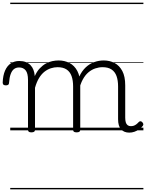

<svg xmlns="http://www.w3.org/2000/svg" viewBox="-76 -968 1085 1426"><path d="M157 15Q144 15 138 10.5Q132 6 132 -4V-374Q132 -424 114.5 -445.5Q97 -467 66 -467Q44 -467 28.5 -455.5Q13 -444 3.5 -418.5Q-6 -393 -9 -352Q-9 -343 -15 -338.5Q-21 -334 -33 -334Q-43 -334 -49.5 -338.5Q-56 -343 -56 -355Q-54 -408 -38.5 -443.5Q-23 -479 4 -497Q31 -515 67 -515Q95 -515 115.5 -507Q136 -499 150.5 -484Q165 -469 172.5 -449Q180 -429 182 -405V-402Q198 -438 219.5 -460.5Q241 -483 264.5 -496Q288 -509 312.5 -514Q337 -519 359 -519Q404 -519 440.5 -500Q477 -481 498.5 -440.5Q520 -400 520 -334V-4Q520 6 513.5 10.5Q507 15 493 15Q479 15 473 10.5Q467 6 467 -4V-326Q467 -371 455.5 -403Q444 -435 418.5 -452Q393 -469 351 -469Q327 -469 302 -461Q277 -453 254.5 -435.5Q232 -418 214 -388.5Q196 -359 184 -316V-4Q184 6 177.5 10.5Q171 15 157 15ZM884 17Q864 17 848.5 10.5Q833 4 822.5 -8Q812 -20 806.5 -38.5Q801 -57 801 -82V-326Q801 -371 789.5 -403Q778 -435 752.5 -452Q727 -469 686 -469Q659 -469 632 -460Q605 -451 581 -431Q557 -411 538.5 -377Q520 -343 509 -292H485Q492 -355 512 -398Q532 -441 561 -468Q590 -495 624.5 -507Q659 -519 694 -519Q739 -519 775 -500Q811 -481 832.5 -440.5Q854 -400 854 -334V-94Q854 -74 858 -60Q862 -46 871.5 -38.5Q881 -31 895 -31Q907 -31 916.5 -34Q926 -37 935.5 -44Q945 -51 955 -62Q961 -68 968 -67.5Q975 -67 981 -60Q986 -55 988 -48Q990 -41 985 -34Q974 -19 957.5 -7.5Q941 4 922.5 10.5Q904 17 884 17ZM0 428H989V438H0ZM0 -20H989V0H0ZM0 -505H989V-500H0ZM0 -948H989V-938H0Z"/></svg>

Font: Playwrite US Modern Guides
Style: Regular
Weight: 400
Designer: Veronika Burian, José Scaglione
Foundry: TypeTogether
Version: Version 1.003